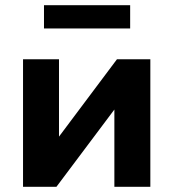

<svg xmlns="http://www.w3.org/2000/svg" viewBox="-20 -722 670 742"><path d="M69 0V-493H208V-166H187L432 -493H561V0H422V-328H444L198 0ZM150 -612V-702H483V-612Z"/></svg>

Font: Nunito Sans 11pt ExtraBold
Style: Regular
Weight: 800
Version: Version 3.101;gftools[0.9.27]